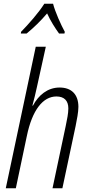

<svg xmlns="http://www.w3.org/2000/svg" viewBox="-20 -1011 479 1031"><path d="M93 -840 92 -831H123C160 -861 200 -900 233 -939C251 -899 276 -860 297 -831H326L328 -840C308 -876 275 -950 265 -991H218C188 -943 134 -882 93 -840ZM11 0H65L124 -280C153 -421 211 -493 283 -493C324 -493 347 -471 347 -429C347 -402 340 -369 333 -335L262 0H315L386 -334C393 -368 401 -410 401 -437C401 -506 362 -541 300 -541C235 -541 186 -499 157 -444H154C163 -478 172 -513 179 -547L226 -760H172Z"/></svg>

Font: Noto Sans Condensed Light
Style: Italic
Weight: 300
Width: 3
Italic angle: -12°
Designer: Monotype Design Team
Foundry: Monotype Imaging Inc.
Version: Version 2.013